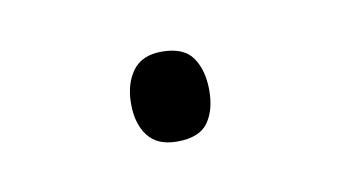

<svg xmlns="http://www.w3.org/2000/svg" viewBox="-28 -111 286 162"><g transform="rotate(-10 115.0 -29.5)"><path d="M82 -29Q82 -46 90 -57Q98 -68 115 -68Q134 -68 141.5 -57Q149 -46 149 -29Q149 -12 141.5 -1.5Q134 9 115 9Q98 9 90 -1.5Q82 -12 82 -29Z"/></g></svg>

Font: Noto Sans Hebrew ExtraLight
Style: Regular
Weight: 250
Designer: Monotype Design Team
Foundry: Monotype Imaging Inc.
Version: Version 2.003